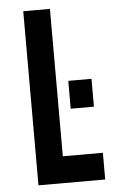

<svg xmlns="http://www.w3.org/2000/svg" viewBox="-54 -787 487 824"><g transform="rotate(-5 190.0 -375.0)"><path d="M193 -750V-115H365.5V0H78V-750ZM244.5 -315.5V-435.5H344.5V-315.5Z"/></g></svg>

Font: Mohave Light SemiBold
Style: Regular
Weight: 600
Version: Version 2.003